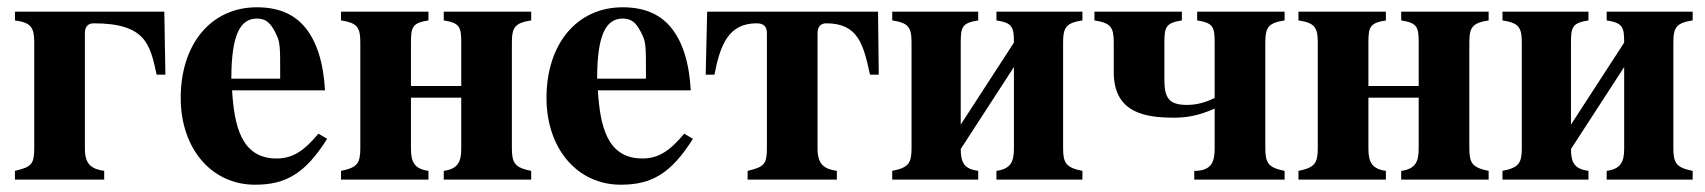

<svg xmlns="http://www.w3.org/2000/svg" viewBox="-20 -493 4679 527"><path d="M213 -402C213 -421 223 -429 237 -429C381 -429 392 -370 410 -288H434L431 -461H21V-437C65 -431 74 -418 74 -376V-88C74 -42 67 -35 21 -24V0H266V-24C231 -29 213 -42 213 -85Z M854 -126C813 -77 782 -58 739 -58C641 -58 623 -150 617 -245H872C868 -319 850 -382 813 -423C784 -455 743 -473 685 -473C560 -473 476 -373 476 -224C476 -87 559 14 680 14C765 14 818 -17 878 -112ZM615 -277C615 -397 639 -442 685 -442C714 -442 726 -425 740 -395C749 -376 749 -355 749 -303V-277Z M1246 -84C1246 -47 1235 -29 1198 -24V0H1438V-24C1393 -33 1385 -45 1385 -87V-376C1385 -419 1394 -430 1438 -437V-461H1198V-437C1242 -430 1246 -419 1246 -376V-257H1108V-376C1108 -419 1112 -430 1156 -437V-461H916V-437C960 -430 969 -419 969 -376V-87C969 -45 961 -33 916 -24V0H1156V-24C1119 -29 1108 -47 1108 -84V-225H1246Z M1858 -126C1817 -77 1786 -58 1743 -58C1645 -58 1627 -150 1621 -245H1876C1872 -319 1854 -382 1817 -423C1788 -455 1747 -473 1689 -473C1564 -473 1480 -373 1480 -224C1480 -87 1563 14 1684 14C1769 14 1822 -17 1882 -112ZM1619 -277C1619 -397 1643 -442 1689 -442C1718 -442 1730 -425 1744 -395C1753 -376 1753 -355 1753 -303V-277Z M2224 -402C2224 -421 2234 -429 2248 -429C2336 -429 2350 -370 2368 -288H2392L2390 -461H1921L1917 -288H1941C1957 -371 1980 -429 2057 -429C2074 -429 2085 -422 2085 -402V-88C2085 -42 2078 -35 2032 -24V0H2277V-24C2242 -29 2224 -42 2224 -85Z M2763 -84C2763 -47 2752 -29 2715 -24V0H2951V-24C2906 -33 2898 -45 2898 -87V-376C2898 -419 2907 -430 2951 -437V-461H2715V-437C2759 -430 2763 -419 2763 -376L2617 -151V-376C2617 -419 2621 -430 2665 -437V-461H2429V-437C2473 -430 2482 -419 2482 -376V-87C2482 -45 2474 -33 2429 -24V0H2665V-24C2628 -29 2617 -45 2617 -84L2763 -309Z M3314 -85C3314 -47 3304 -24 3258 -24V0H3506V-24C3461 -33 3453 -45 3453 -88V-376C3453 -419 3462 -430 3506 -437V-461H3266V-437C3310 -430 3314 -419 3314 -376V-224C3301 -218 3274 -205 3238 -205C3188 -205 3176 -225 3176 -274V-376C3176 -419 3180 -430 3224 -437V-461H2984V-437C3028 -430 3037 -419 3037 -377V-295C3037 -183 3123 -170 3203 -170C3236 -170 3269 -175 3314 -195Z M3874 -84C3874 -47 3863 -29 3826 -24V0H4066V-24C4021 -33 4013 -45 4013 -87V-376C4013 -419 4022 -430 4066 -437V-461H3826V-437C3870 -430 3874 -419 3874 -376V-257H3736V-376C3736 -419 3740 -430 3784 -437V-461H3544V-437C3588 -430 3597 -419 3597 -376V-87C3597 -45 3589 -33 3544 -24V0H3784V-24C3747 -29 3736 -47 3736 -84V-225H3874Z M4438 -84C4438 -47 4427 -29 4390 -24V0H4626V-24C4581 -33 4573 -45 4573 -87V-376C4573 -419 4582 -430 4626 -437V-461H4390V-437C4434 -430 4438 -419 4438 -376L4292 -151V-376C4292 -419 4296 -430 4340 -437V-461H4104V-437C4148 -430 4157 -419 4157 -376V-87C4157 -45 4149 -33 4104 -24V0H4340V-24C4303 -29 4292 -45 4292 -84L4438 -309Z"/></svg>

Font: XITS
Style: Bold
Weight: 700
Designer: MicroPress Inc., with final additions and corrections provided by Coen Hoffman, Elsevier (retired)
Version: Version 1.107